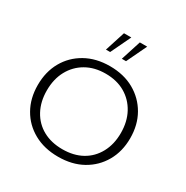

<svg xmlns="http://www.w3.org/2000/svg" viewBox="-182 -950 1074 1110"><g transform="rotate(30 355.0 -394.5)"><path d="M355 10Q263 10 193.5 -28.5Q124 -67 85.5 -135Q47 -203 47 -291Q47 -380 85.5 -448Q124 -516 193.5 -555Q263 -594 355 -594Q448 -594 517 -555Q586 -516 625 -448Q664 -380 664 -291Q664 -203 625 -135Q586 -67 517 -28.5Q448 10 355 10ZM355 -40Q430 -40 485 -70.5Q540 -101 571 -158Q602 -215 602 -290Q602 -366 571 -423Q540 -480 485 -512Q430 -544 355 -544Q281 -544 225.5 -512Q170 -480 139 -423Q108 -366 108 -290Q108 -215 139 -158Q170 -101 225.5 -70.5Q281 -40 355 -40ZM286 -665 329 -799H378L314 -665ZM392 -665 435 -799H484L420 -665Z"/></g></svg>

Font: Rokkitt SemiBold Light
Style: Regular
Weight: 300
Version: Version 3.103